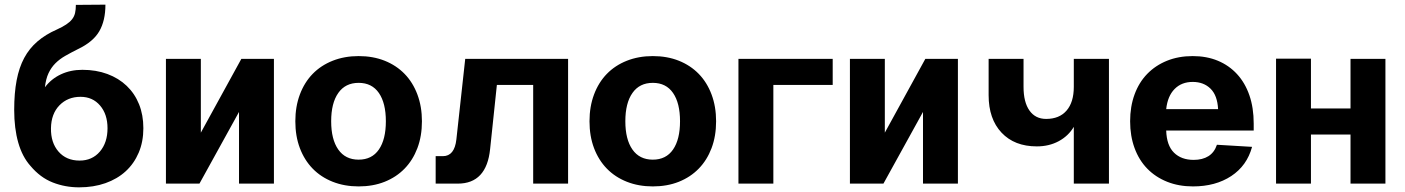

<svg xmlns="http://www.w3.org/2000/svg" viewBox="-20 -789 6038 825"><path d="M320 16Q260 16 206.5 -5Q153 -26 111 -76Q76 -115 58.5 -176Q41 -237 41 -317Q41 -389 51.5 -444Q62 -499 84 -540Q106 -581 141 -611Q176 -641 224 -662Q248 -673 264 -683.5Q280 -694 289.5 -706Q299 -718 302.5 -733Q306 -748 306 -768L433 -769Q433 -700 406.5 -654.5Q380 -609 315 -578Q285 -563 260.5 -549Q236 -535 218 -517Q200 -499 188.5 -474.5Q177 -450 173 -414Q200 -450 241.5 -469.5Q283 -489 334 -489Q393 -489 441.5 -471Q490 -453 524.5 -420Q559 -387 577.5 -341Q596 -295 596 -238Q596 -180 576 -133Q556 -86 520 -53Q484 -20 433 -2Q382 16 320 16ZM322 -99Q376 -99 409 -137.5Q442 -176 442 -238Q442 -298 410 -335.5Q378 -373 326 -373Q271 -373 235.5 -336.5Q200 -300 199 -238Q198 -176 231.5 -137.5Q265 -99 322 -99Z M693 0V-536H843V-219L1017 -536H1157V0H1007V-308L837 0Z M1521 12Q1460 12 1409.5 -8Q1359 -28 1323.5 -64.5Q1288 -101 1268.5 -152.5Q1249 -204 1249 -268Q1249 -331 1268.5 -383Q1288 -435 1323.5 -471.5Q1359 -508 1409.5 -528Q1460 -548 1521 -548Q1583 -548 1633 -528Q1683 -508 1718.5 -471.5Q1754 -435 1773.5 -383Q1793 -331 1793 -268Q1793 -204 1773.5 -152.5Q1754 -101 1718.5 -64.5Q1683 -28 1633 -8Q1583 12 1521 12ZM1521 -103Q1578 -103 1608 -146.5Q1638 -190 1638 -268Q1638 -346 1608 -389.5Q1578 -433 1521 -433Q1464 -433 1433.5 -389.5Q1403 -346 1403 -268Q1403 -190 1433.5 -146.5Q1464 -103 1521 -103Z M1852 0V-118H1883Q1933 -118 1941 -190L1979 -536H2421V0H2271V-424H2115L2086 -149Q2071 0 1947 0Z M2785 12Q2724 12 2673.5 -8Q2623 -28 2587.5 -64.5Q2552 -101 2532.5 -152.5Q2513 -204 2513 -268Q2513 -331 2532.5 -383Q2552 -435 2587.5 -471.5Q2623 -508 2673.5 -528Q2724 -548 2785 -548Q2847 -548 2897 -528Q2947 -508 2982.5 -471.5Q3018 -435 3037.5 -383Q3057 -331 3057 -268Q3057 -204 3037.5 -152.5Q3018 -101 2982.5 -64.5Q2947 -28 2897 -8Q2847 12 2785 12ZM2785 -103Q2842 -103 2872 -146.5Q2902 -190 2902 -268Q2902 -346 2872 -389.5Q2842 -433 2785 -433Q2728 -433 2697.5 -389.5Q2667 -346 2667 -268Q2667 -190 2697.5 -146.5Q2728 -103 2785 -103Z M3153 0V-536H3558V-424H3303V0Z M3632 0V-536H3782V-219L3956 -536H4096V0H3946V-308L3776 0Z M4594 0V-244Q4571 -205 4529.5 -182.5Q4488 -160 4435 -160Q4339 -160 4283.5 -219Q4228 -278 4228 -380V-536H4378V-416Q4378 -350 4403.5 -314Q4429 -278 4475 -278Q4532 -278 4563 -314Q4594 -350 4594 -416V-536H4745V0Z M5106 12Q5045 12 4995 -8Q4945 -28 4909.5 -64.5Q4874 -101 4855 -153Q4836 -205 4836 -268Q4836 -331 4855 -383Q4874 -435 4909.5 -471.5Q4945 -508 4994.5 -528Q5044 -548 5105 -548Q5165 -548 5213 -528Q5261 -508 5295.5 -470.5Q5330 -433 5348.5 -379.5Q5367 -326 5367 -258V-228H4991Q4993 -164 5024.5 -133Q5056 -102 5109 -102Q5147 -102 5172.5 -118Q5198 -134 5209 -167L5360 -158Q5338 -77 5270.5 -32.5Q5203 12 5106 12ZM5214 -320Q5211 -379 5181.5 -408Q5152 -437 5105 -437Q5057 -437 5027 -406.5Q4997 -376 4991 -320Z M5463 0V-537H5613V-323H5783V-536H5933V0H5783V-211H5613V0Z"/></svg>

Font: Geist
Style: Bold
Weight: 400
Designer: Basement.studio, Andrés Briganti, Mateo Zaragoza
Foundry: Basement.studio, Vercel, Andrés Briganti, Guido Ferreyra, Mateo Zaragoza
Version: Version 1.401